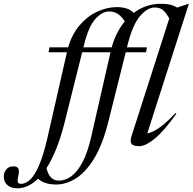

<svg xmlns="http://www.w3.org/2000/svg" viewBox="-190 -762 1018 1014"><path d="M66.5 -486 71 -512H170Q190 -581 230.5 -628.5Q271 -676 322.8 -700.2Q374.5 -724.5 428 -724.5Q455 -724.5 477.2 -717.5Q499.5 -710.5 516.5 -694Q549 -718.5 585.2 -730.2Q621.5 -742 658 -742Q687 -742 706.8 -737.8Q726.5 -733.5 745 -722L806 -742H807.5L588 -58Q606.5 -59 643.2 -82Q680 -105 737 -165L741.5 -161.5Q677 -70.5 627.8 -30.2Q578.5 10 545.5 10Q513.5 10 504.5 -2.5Q495.5 -15 505.5 -46L704 -664.5Q685.5 -697.5 669 -710Q652.5 -722.5 627.5 -722.5Q589 -722.5 550 -677.5Q511 -632.5 484.5 -528L480.5 -512H586L581.5 -486H474L382 -118.5Q352 1.5 307.8 74.2Q263.5 147 211.5 179.8Q159.5 212.5 107 212.5Q43.5 212.5 11 181.5Q-16 208 -43.5 220.2Q-71 232.5 -97.5 232.5Q-132 232.5 -151 215.5Q-170 198.5 -170 171Q-170 149 -156.8 132.8Q-143.5 116.5 -120 116.5Q-100 116.5 -93.5 127.2Q-87 138 -93 165.5Q-99 193 -95.2 201Q-91.5 209 -78.5 209Q-55 209 -31.2 187.2Q-7.5 165.5 16.2 111.2Q40 57 62 -40.5L163.5 -486ZM254.5 -528 250.5 -512H400Q411.5 -554 429.2 -588.2Q447 -622.5 469 -649Q450.5 -677.5 430.8 -689.5Q411 -701.5 386.5 -701.5Q349.5 -701.5 313.8 -662Q278 -622.5 254.5 -528ZM152 -118.5Q131.5 -36.5 107 24Q82.5 84.5 55.5 126Q71 192 121.5 192Q154 192 185.8 169.5Q217.5 147 245 96Q272.5 45 292 -40.5L393.5 -486H244Z"/></svg>

Font: Newsreader Display
Style: Italic
Weight: 400
Italic angle: -17°
Designer: Hugues Gentile
Foundry: Production Type
Version: Version 1.001